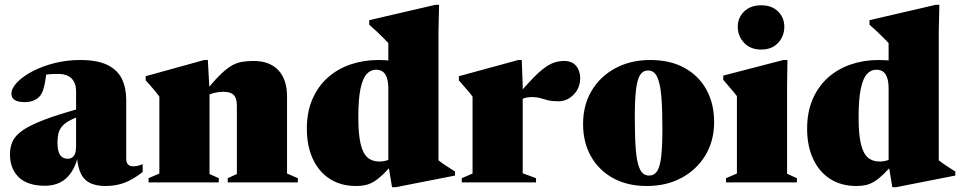

<svg xmlns="http://www.w3.org/2000/svg" viewBox="-20 -760 4002 800"><path d="M315 -308.5 311.5 -276Q282 -265 263.8 -254Q245.5 -243 236 -230.2Q226.5 -217.5 223 -202Q219.5 -186.5 219.5 -167Q219.5 -129.5 230.5 -114Q241.5 -98.5 262 -98.5Q272.5 -98.5 280.5 -103.8Q288.5 -109 292.8 -120.2Q297 -131.5 297 -150V-381.5Q297 -413.5 278.5 -432.8Q260 -452 221.5 -452Q202 -452 187 -450.8Q172 -449.5 160 -447L177 -483Q172 -441.5 167.8 -418.2Q163.5 -395 159 -382.8Q154.5 -370.5 148.5 -362.5Q140 -350.5 122.8 -342.5Q105.5 -334.5 83.5 -334.5Q54 -334.5 40.8 -343.8Q27.5 -353 27.5 -368.5Q27.5 -392 51.2 -416.8Q75 -441.5 115.2 -462.8Q155.5 -484 207 -497Q258.5 -510 314 -510Q385.5 -510 427.8 -489.2Q470 -468.5 488 -431Q506 -393.5 506 -342.5V-98.5Q506 -88 509.2 -81Q512.5 -74 519 -70.5Q525.5 -67 535 -67Q544.5 -67 554.2 -69.2Q564 -71.5 574.5 -76V-43.5Q537.5 -14 501.2 0.5Q465 15 419.5 15Q377 15 351 0.2Q325 -14.5 313 -45.8Q301 -77 299.5 -126L308.5 -120.5Q297.5 -72.5 277.8 -43Q258 -13.5 230.5 0.2Q203 14 168 14Q95 14 58.2 -21.5Q21.5 -57 21.5 -117Q21.5 -146.5 32.2 -170.5Q43 -194.5 73.2 -216Q103.5 -237.5 161.8 -260Q220 -282.5 315 -308.5Z M853 -382.5V-35L891.5 -17.5V0H599V-17.5L644 -37V-357.5Q634.5 -370.5 619 -389Q603.5 -407.5 587 -425V-442.5L831 -510H846ZM929 -17.5 967 -35V-318Q967 -341 960.8 -354Q954.5 -367 942 -372.2Q929.5 -377.5 910 -377.5Q891.5 -377.5 873.2 -373Q855 -368.5 831.5 -356.5L827 -368.5Q864.5 -415 891.5 -442.5Q918.5 -470 940.8 -483.8Q963 -497.5 985.5 -501.8Q1008 -506 1036.5 -506Q1103.5 -506 1139.8 -467.5Q1176 -429 1176 -357.5V-37L1221 -17.5V0H929Z M1598 -393.5Q1598 -429.5 1585.8 -449.5Q1573.5 -469.5 1546.5 -469.5Q1524.5 -469.5 1508 -451.8Q1491.5 -434 1482.2 -391Q1473 -348 1473 -271.5Q1473 -201 1482.5 -160.8Q1492 -120.5 1511.2 -103.8Q1530.5 -87 1560.5 -87Q1578 -87 1594.8 -92.5Q1611.5 -98 1623 -109V-84.5Q1596.5 -53 1575.8 -33.2Q1555 -13.5 1537.5 -3Q1520 7.5 1502.2 11.2Q1484.5 15 1464 15Q1400 15 1354 -14.8Q1308 -44.5 1283.2 -98.5Q1258.5 -152.5 1258.5 -223.5Q1258.5 -293.5 1281.8 -347Q1305 -400.5 1345.8 -436.8Q1386.5 -473 1440.5 -491.5Q1494.5 -510 1556.5 -510Q1588 -510 1618.2 -506Q1648.5 -502 1678.5 -493.5Q1708.5 -485 1739 -471H1598V-580.5Q1591.5 -587.5 1578.8 -600.5Q1566 -613.5 1550 -628.5Q1534 -643.5 1518.5 -657V-676L1794.5 -740H1809.5L1807 -628V-92Q1812 -88 1820 -82.2Q1828 -76.5 1837.8 -70Q1847.5 -63.5 1857.2 -57.2Q1867 -51 1876 -45.5V-28.5L1629 20H1613.5L1598 -74Z M2330.5 -506Q2363 -506 2380.2 -485.8Q2397.5 -465.5 2397.5 -435Q2397.5 -393.5 2370.2 -365.8Q2343 -338 2307 -338Q2280.5 -338 2263.5 -342.2Q2246.5 -346.5 2231.8 -351Q2217 -355.5 2196.5 -355.5Q2182.5 -355.5 2171.5 -353Q2160.5 -350.5 2151.5 -345Q2142.5 -339.5 2132.5 -329.5L2129.5 -354.5Q2170 -402.5 2198.8 -432.2Q2227.5 -462 2249.8 -478Q2272 -494 2291.2 -500Q2310.5 -506 2330.5 -506ZM2158 -402V-38L2213.5 -17.5V0H1904V-17.5L1949 -37V-357.5Q1942 -367 1935.5 -374.8Q1929 -382.5 1919 -394Q1909 -405.5 1892 -425V-442.5L2139.5 -510H2154Z M2684.5 -28.5Q2706 -28.5 2718.2 -47.2Q2730.5 -66 2735.2 -109.5Q2740 -153 2740 -225.5Q2740 -305.5 2735.5 -359Q2731 -412.5 2718.2 -439.5Q2705.5 -466.5 2680.5 -466.5Q2659 -466.5 2647 -447.5Q2635 -428.5 2630 -385.5Q2625 -342.5 2625 -269.5Q2625 -189.5 2629.2 -135.8Q2633.5 -82 2646.2 -55.2Q2659 -28.5 2684.5 -28.5ZM2675.5 15Q2594 15 2534.5 -17.8Q2475 -50.5 2442.2 -108.8Q2409.5 -167 2409.5 -243.5Q2409.5 -322.5 2445.5 -382.5Q2481.5 -442.5 2544.8 -476.2Q2608 -510 2689.5 -510Q2772 -510 2831.5 -477.5Q2891 -445 2923.2 -386.8Q2955.5 -328.5 2955.5 -251.5Q2955.5 -172.5 2919 -112.5Q2882.5 -52.5 2819.5 -18.8Q2756.5 15 2675.5 15Z M3151.5 -553.5Q3107 -553.5 3080.5 -581.5Q3054 -609.5 3054 -648.5Q3054 -686 3080.5 -712Q3107 -738 3151.5 -738Q3196.5 -738 3222.2 -712Q3248 -686 3248 -648.5Q3248 -609.5 3222.2 -581.5Q3196.5 -553.5 3151.5 -553.5ZM3261 -510 3259.5 -399.5V-36L3300.5 -17.5V0H3005V-17.5L3050.5 -37V-359.5Q3044.5 -367.5 3036.8 -376.8Q3029 -386 3018.5 -398.2Q3008 -410.5 2993.5 -427.5V-445L3244 -510Z M3682.5 -393.5Q3682.5 -429.5 3670.2 -449.5Q3658 -469.5 3631 -469.5Q3609 -469.5 3592.5 -451.8Q3576 -434 3566.8 -391Q3557.5 -348 3557.5 -271.5Q3557.5 -201 3567 -160.8Q3576.5 -120.5 3595.8 -103.8Q3615 -87 3645 -87Q3662.5 -87 3679.2 -92.5Q3696 -98 3707.5 -109V-84.5Q3681 -53 3660.2 -33.2Q3639.5 -13.5 3622 -3Q3604.5 7.5 3586.8 11.2Q3569 15 3548.5 15Q3484.5 15 3438.5 -14.8Q3392.5 -44.5 3367.8 -98.5Q3343 -152.5 3343 -223.5Q3343 -293.5 3366.2 -347Q3389.5 -400.5 3430.2 -436.8Q3471 -473 3525 -491.5Q3579 -510 3641 -510Q3672.5 -510 3702.8 -506Q3733 -502 3763 -493.5Q3793 -485 3823.5 -471H3682.5V-580.5Q3676 -587.5 3663.2 -600.5Q3650.5 -613.5 3634.5 -628.5Q3618.5 -643.5 3603 -657V-676L3879 -740H3894L3891.5 -628V-92Q3896.5 -88 3904.5 -82.2Q3912.5 -76.5 3922.2 -70Q3932 -63.5 3941.8 -57.2Q3951.5 -51 3960.5 -45.5V-28.5L3713.5 20H3698L3682.5 -74Z"/></svg>

Font: Newsreader 60pt ExtraBold
Style: Regular
Weight: 800
Designer: Hugues Gentile
Foundry: Production Type
Version: Version 1.003